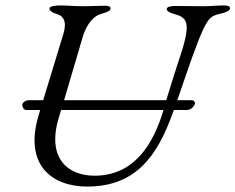

<svg xmlns="http://www.w3.org/2000/svg" viewBox="-20 -673 867 707"><path d="M62 -286C62 -280 67 -268 76 -268H128L123 -251C66 -65 172 14 301 14C480 14 559 -99 615 -254L620 -268H667C682 -268 691 -277 698 -290C698 -298 695 -304 685 -304H633C658 -377 681 -446 704 -506C742 -608 756 -614 789 -622C812 -627 826 -633 827 -642C828 -650 819 -653 803 -653C782 -653 757 -650 727 -650L625 -651C609 -651 594 -648 594 -640C594 -631 608 -625 620 -622C668 -609 685 -593 646 -474C635 -440 612 -370 592 -304H216L284 -535C300 -590 329 -615 350 -621C373 -628 386 -632 387 -641C388 -649 380 -652 364 -652C344 -652 318 -650 289 -650C254 -650 228 -653 200 -653C184 -653 162 -650 162 -642C162 -633 173 -626 193 -620C212 -614 228 -595 213 -547L139 -304H86C74 -304 62 -295 62 -286ZM196 -238 205 -268H582C545 -142 474 -26 328 -26C230 -26 152 -90 196 -238Z"/></svg>

Font: EB Garamond
Style: Italic
Weight: 400
Italic angle: -17.2°
Designer: Georg Duffner and Octavio Pardo
Foundry: Georg Duffner
Version: Version 1.000;PS 001.000;hotconv 1.0.88;makeotf.lib2.5.64775